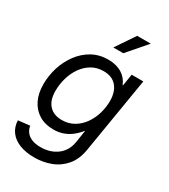

<svg xmlns="http://www.w3.org/2000/svg" viewBox="-228 -852 1032 1171"><g transform="rotate(30 288.0 -266.5)"><path d="M208.5 211.9Q149.4 211.9 105 194.6Q60.5 177.2 35.9 144.3Q11.2 111.3 9.8 65.4L91.3 56.2Q95.2 81.1 109.4 99.4Q123.5 117.7 148.7 127.9Q173.8 138.2 210 138.2Q279.3 138.2 326.9 101.8Q374.5 65.4 384.3 -1L397 -83L395 -82.5Q373.5 -55.7 348.1 -35.9Q322.8 -16.1 292 -5.1Q261.2 5.9 224.6 5.9Q165.5 5.9 123 -20Q80.6 -45.9 57.4 -92.8Q34.2 -139.6 34.2 -203.6Q34.2 -264.2 52.5 -322.5Q70.8 -380.9 106 -428.2Q141.1 -475.6 190.9 -503.4Q240.7 -531.2 303.2 -531.2Q332.5 -531.2 356.7 -524.9Q380.9 -518.6 400.1 -506.6Q419.4 -494.6 433.3 -477.8Q447.3 -460.9 455.6 -439.9L458.5 -440.4L471.7 -522.5H553.7L466.3 5.9Q454.6 81.1 416 126.2Q377.4 171.4 323 191.7Q268.6 211.9 208.5 211.9ZM239.7 -69.8Q286.6 -69.8 323.5 -91.1Q360.4 -112.3 385.7 -147.9Q411.1 -183.6 424.3 -227.5Q437.5 -271.5 437.5 -317.4Q437.5 -381.3 405.8 -418.7Q374 -456.1 314 -456.1Q267.1 -456.1 230.7 -434.6Q194.3 -413.1 169.2 -377Q144 -340.8 131.1 -296.1Q118.2 -251.5 118.2 -205.1Q118.2 -139.2 150.4 -104.5Q182.6 -69.8 239.7 -69.8ZM291.5 -610.4 382.3 -744.6H478L361.8 -610.4Z"/></g></svg>

Font: Inter 28pt
Style: Italic
Weight: 400
Italic angle: -9.3988°
Designer: Rasmus Andersson
Foundry: rsms
Version: Version 4.001;git-66647c0bb